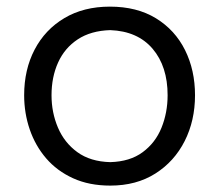

<svg xmlns="http://www.w3.org/2000/svg" viewBox="-20 -554 667 585"><path d="M315.8 -60Q255.3 -61.6 215.7 -90.4Q176.2 -119.1 156.6 -165.1Q137 -211.1 137 -263.8Q137 -319.3 157 -363.5Q176.9 -407.7 216.9 -434.1Q256.8 -460.4 315.8 -462.2Q399.4 -459.1 445.1 -405.3Q490.7 -351.6 490.7 -263.8Q490.7 -210.9 472.1 -164.9Q453.5 -118.9 414.7 -90.3Q375.9 -61.6 315.8 -60ZM316.1 11.5Q395.4 11.5 453.3 -25.2Q511.1 -61.8 542.7 -124.2Q574.2 -186.6 574.2 -263.8Q574.2 -340.2 543.8 -401.4Q513.3 -462.6 455.3 -498.2Q397.3 -533.8 314.8 -533.8Q234.8 -533.8 176.1 -498.8Q117.4 -463.9 85.5 -402.9Q53.6 -342 53.6 -263.8Q53.6 -209.2 70.6 -159.6Q87.6 -110 120.6 -71.6Q153.6 -33.2 202.6 -10.9Q251.6 11.5 316.1 11.5Z"/></svg>

Font: Pinar FD VF
Style: Regular
Weight: 300
Designer: Amin Abedi
Version: Version 2.000